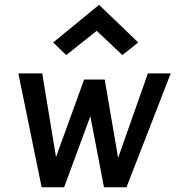

<svg xmlns="http://www.w3.org/2000/svg" viewBox="-20 -796 746 816"><path d="M58 -484H159.5L218 -128.5L337.5 -458H425L482 -125L608.5 -484H705.5L517.5 0H422L364 -302L252.5 0H157ZM261.5 -562 206 -615.5 401 -775.5 567.5 -615.5 500 -562 391 -665Z"/></svg>

Font: Karla SemiBold
Style: Italic
Weight: 600
Italic angle: -8°
Designer: Jonathan Pinhorn
Version: Version 2.004;gftools[0.9.33]